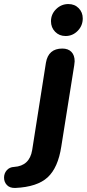

<svg xmlns="http://www.w3.org/2000/svg" viewBox="-125 -738 429 949"><path d="M-105 140Q-105 119 -91.5 103.5Q-78 88 -55 87Q21 82 34 4L102 -428Q114 -498 183 -498Q212 -498 228 -481.5Q244 -465 244 -435Q244 -430 242 -416L178 -14Q162 91 110.5 138.5Q59 186 -49 191Q-76 192 -90.5 177Q-105 162 -105 140ZM127 -633Q127 -668 152.5 -693Q178 -718 213 -718Q244 -718 264 -697.5Q284 -677 284 -647Q284 -611 259 -585.5Q234 -560 199 -560Q168 -560 147.5 -581Q127 -602 127 -633Z"/></svg>

Font: SN Pro Bold
Style: Bold Italic
Weight: 700
Italic angle: -9°
Designer: Tobias Whetton
Foundry: Supernotes
Version: Version 1.003